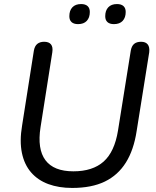

<svg xmlns="http://www.w3.org/2000/svg" viewBox="-20 -918 771 947"><path d="M336 9Q270 9 218.5 -10Q167 -29 133.5 -67.5Q100 -106 88 -164Q76 -222 89 -299L147 -668Q151 -691 164 -701.5Q177 -712 198 -712Q221 -712 231.5 -699Q242 -686 238 -660L180 -291Q163 -183 204 -128Q245 -73 342 -73Q437 -73 491 -121Q545 -169 562 -274L625 -668Q629 -691 641.5 -701.5Q654 -712 676 -712Q698 -712 708.5 -699Q719 -686 716 -660L654 -272Q640 -179 601 -116.5Q562 -54 497 -22.5Q432 9 336 9ZM542 -799Q521 -799 510 -809Q499 -819 499 -838Q499 -866 514 -882Q529 -898 557 -898Q578 -898 589 -888Q600 -878 600 -859Q600 -831 585 -815Q570 -799 542 -799ZM365 -799Q344 -799 333 -809Q322 -819 322 -838Q322 -866 337 -882Q352 -898 380 -898Q401 -898 412 -888Q423 -878 423 -859Q423 -831 408 -815Q393 -799 365 -799Z"/></svg>

Font: Nunito ExtraLight Medium
Style: Italic
Weight: 500
Italic angle: -9°
Version: Version 3.602